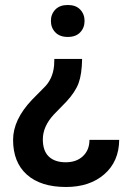

<svg xmlns="http://www.w3.org/2000/svg" viewBox="-20 -558 526 766"><path d="M307.6 -322.8Q306.6 -262.2 293.7 -226.8Q280.8 -191.4 245.1 -152.8L194.8 -101.1Q150.9 -53.7 150.9 -2Q150.9 43.9 174.8 66.7Q198.7 89.4 242.2 89.4Q285.2 89.4 311 64.9Q336.9 40.5 336.9 0H455.6Q454.6 86.4 396.2 137.2Q337.9 188 243.2 188Q142.6 188 87.4 138.9Q32.2 89.8 32.2 0Q32.2 -80.6 107.9 -160.2L152.8 -205.6Q190.9 -240.7 195.8 -296.9L196.8 -322.8ZM317.4 -474.6Q317.4 -447.3 300 -429Q282.7 -410.6 250.5 -410.6Q218.3 -410.6 200.7 -429Q183.1 -447.3 183.1 -474.6Q183.1 -501.5 200.7 -519.8Q218.3 -538.1 250.5 -538.1Q282.7 -538.1 300 -519.8Q317.4 -501.5 317.4 -474.6Z"/></svg>

Font: Vazir Medium FD
Style: Medium-FD
Weight: 500
Designer: Saber Rastikerdar
Foundry: Saber Rastikerdar
Version: Version 30.0.0